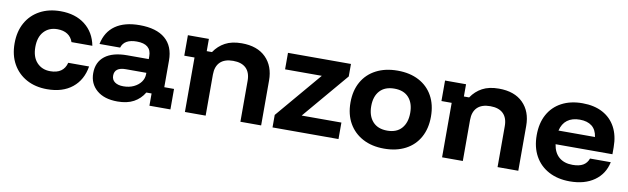

<svg xmlns="http://www.w3.org/2000/svg" viewBox="-38 -881 4123 1261"><g transform="rotate(10 2024.0 -250.0)"><path d="M289.2 10Q210.8 10 152.1 -22.1Q93.3 -54.2 60.4 -112.5Q27.5 -170.8 27.5 -250Q27.5 -329.2 60 -387.5Q92.5 -445.8 151.7 -477.9Q210.8 -510 289.2 -510Q388.3 -510 452.5 -460Q516.7 -410 533.3 -322.5H394.2Q383.3 -355 356.7 -372.5Q330 -390 289.2 -390Q233.3 -390 199.6 -353.3Q165.8 -316.7 165.8 -250Q165.8 -183.3 200 -146.7Q234.2 -110 289.2 -110Q377.5 -110 396.7 -185H535.8Q520.8 -93.3 456.7 -41.7Q392.5 10 289.2 10Z M758.3 9.2Q670 9.2 620 -33.8Q570 -76.7 570 -146.7Q570 -220.8 621.7 -260.8Q673.3 -300.8 770 -300.8H913.3V-320Q913.3 -400.8 816.7 -400.8Q732.5 -400.8 715 -342.5H577.5Q594.2 -425 655 -467.5Q715.8 -510 816.7 -510Q928.3 -510 987.1 -460Q1045.8 -410 1045.8 -314.2V-136.7H1110.8V0H970.8V-81.7H935.8Q910 -38.3 866.7 -14.6Q823.3 9.2 758.3 9.2ZM779.2 -95.8Q818.3 -95.8 848.3 -110Q878.3 -124.2 895.8 -147.9Q913.3 -171.7 913.3 -201.7V-209.2H776.7Q701.7 -209.2 701.7 -153.3Q701.7 -125.8 722.5 -110.8Q743.3 -95.8 779.2 -95.8Z M1207.5 0V-363.3H1139.2V-500H1279.2V-418.3H1314.2Q1343.3 -461.7 1387.5 -485.4Q1431.7 -509.2 1497.5 -509.2Q1601.7 -509.2 1658.8 -452.1Q1715.8 -395 1715.8 -299.2V0H1577.5V-273.3Q1577.5 -328.3 1547.9 -357.1Q1518.3 -385.8 1461.7 -385.8Q1405 -385.8 1375.4 -357.1Q1345.8 -328.3 1345.8 -273.3V0Z M1791.7 0V-83.3L2051.7 -390H1806.7V-500H2226.7V-416.7L1966.7 -110H2231.7V0Z M2536.7 10Q2455 10 2394.6 -22.1Q2334.2 -54.2 2300.8 -112.5Q2267.5 -170.8 2267.5 -250.8Q2267.5 -330 2300.4 -388.3Q2333.3 -446.7 2394.2 -478.3Q2455 -510 2537.5 -510Q2619.2 -510 2679.2 -478.3Q2739.2 -446.7 2771.7 -388.3Q2804.2 -330 2804.2 -250Q2804.2 -170.8 2771.7 -112.1Q2739.2 -53.3 2678.8 -21.7Q2618.3 10 2536.7 10ZM2536.7 -110Q2599.2 -110 2632.5 -147.9Q2665.8 -185.8 2665.8 -250.8Q2665.8 -315.8 2632.5 -352.9Q2599.2 -390 2536.7 -390Q2473.3 -390 2439.6 -352.9Q2405.8 -315.8 2405.8 -250.8Q2405.8 -185.8 2439.6 -147.9Q2473.3 -110 2536.7 -110Z M2922.5 0V-363.3H2854.2V-500H2994.2V-418.3H3029.2Q3058.3 -461.7 3102.5 -485.4Q3146.7 -509.2 3212.5 -509.2Q3316.7 -509.2 3373.8 -452.1Q3430.8 -395 3430.8 -299.2V0H3292.5V-273.3Q3292.5 -328.3 3262.9 -357.1Q3233.3 -385.8 3176.7 -385.8Q3120 -385.8 3090.4 -357.1Q3060.8 -328.3 3060.8 -273.3V0Z M3775 10Q3694.2 10 3634.2 -22.1Q3574.2 -54.2 3541.7 -112.9Q3509.2 -171.7 3509.2 -251.7Q3509.2 -331.7 3540.8 -389.6Q3572.5 -447.5 3631.3 -478.8Q3690 -510 3770 -510Q3848.3 -510 3904.6 -480Q3960.8 -450 3990.8 -394.2Q4020.8 -338.3 4020.8 -260.8V-214.2H3641.7Q3650 -158.3 3684.2 -129.2Q3718.3 -100 3774.2 -100Q3818.3 -100 3844.2 -115Q3870 -130 3880.8 -160.8H4019.2Q4002.5 -80.8 3938.3 -35.4Q3874.2 10 3775 10ZM3645 -305.8H3888.3Q3881.7 -353.3 3851.7 -377.1Q3821.7 -400.8 3770.8 -400.8Q3720 -400.8 3687.9 -376.7Q3655.8 -352.5 3645 -305.8Z"/></g></svg>

Font: Funnel Display
Style: Bold
Weight: 700
Designer: NORD ID, Kristian Moeller
Foundry: Dicotype
Version: Version 1.000